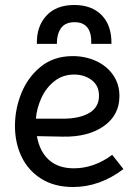

<svg xmlns="http://www.w3.org/2000/svg" viewBox="-20 -740 548 770"><path d="M40 -235Q40 -303 66 -367Q92 -431 144 -473Q196 -515 272 -515Q322 -515 365 -495.5Q408 -476 433.5 -439.5Q459 -403 459 -355Q459 -278 396 -234Q333 -190 232 -192L128 -194Q139 -132 176.5 -98.5Q214 -65 276 -65Q357 -65 430 -119L475 -62Q380 10 273 10Q199 10 146.5 -22.5Q94 -55 67 -110.5Q40 -166 40 -235ZM377 -356Q377 -397 347.5 -419Q318 -441 277 -441Q231 -441 197 -413.5Q163 -386 145 -345Q127 -304 124 -264H232Q299 -264 338 -287Q377 -310 377 -356ZM427 -564H346Q349 -651 279 -651Q242 -651 225 -627.5Q208 -604 208 -564H128Q126 -633 165.5 -676.5Q205 -720 278 -720Q348 -720 388 -679Q428 -638 427 -564Z"/></svg>

Font: Bellota
Style: Bold
Weight: 700
Designer: Kemie Guaida
Foundry: Kemie Guaida
Version: Version 4.001